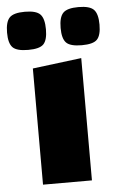

<svg xmlns="http://www.w3.org/2000/svg" viewBox="-94 -745 482 782"><g transform="rotate(-5 147.0 -354.0)"><path d="M50 0V-475L250 -500V0ZM38 -552Q-9 -552 -25.5 -569Q-42 -586 -42 -629.5Q-42 -673 -25.5 -690.5Q-9 -708 37.5 -708Q84 -708 100.5 -690.5Q117 -673 117 -629.5Q117 -586 101 -569Q85 -552 38 -552ZM257 -552Q210 -552 193.5 -569Q177 -586 177 -629.5Q177 -673 193.5 -690.5Q210 -708 256.5 -708Q303 -708 319.5 -690.5Q336 -673 336 -629.5Q336 -586 320 -569Q304 -552 257 -552Z"/></g></svg>

Font: Changa One
Style: Regular
Weight: 400
Designer: Eduardo Rodriguez Tunni
Foundry: Eduardo Rodriguez Tunni
Version: Version 1.003